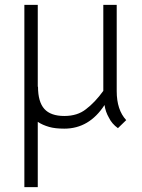

<svg xmlns="http://www.w3.org/2000/svg" viewBox="-20 -518 583 788"><path d="M135 -498V-162H136Q136 -100 162 -71Q188 -42 244 -42Q298 -42 333 -70Q370 -98 404 -145V-498H459V-144Q459 -67 498 -25L464 8Q439 -10 427 -35Q413 -59 409 -87Q346 10 244 10Q206 10 182 3Q154 -5 135 -18V250H80V-498Z"/></svg>

Font: Bellota
Style: Regular
Weight: 400
Designer: Kemie Guaida
Foundry: Kemie Guaida
Version: Version 4.001